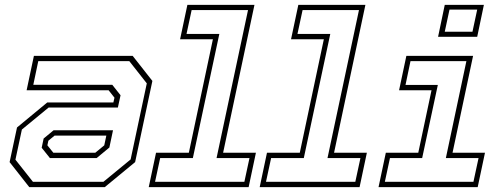

<svg xmlns="http://www.w3.org/2000/svg" viewBox="-20 -770 2066 790"><path d="M100.5 0 19.5 -103 50 -245.5 174.5 -348.5H446.5L451 -368L427 -398.5H89.5L119.5 -540H526L607 -437L536 -103L411 0ZM185.5 -119.5 151.5 -162 159.5 -200 200.5 -234H445L430 -163L377.5 -119.5ZM115.5 -22H405.5L517.5 -114L584 -427L512 -518.5H137.5L117 -421H442L476 -378L465 -327.5H180L70 -237L43.5 -113ZM199.5 -141.5H372L409 -172L417.5 -212H204.5L179 -191L175 -172Z M592 0 622 -141.5H757L856 -608.5H721L751 -750H1027L898 -141.5H1033L1003 0ZM618 -22H985.5L1006.5 -119.5H871L1000.5 -728.5H768.5L747.5 -630.5H882.5L773.5 -119.5H639Z M1048.5 0 1078.5 -141.5H1213.5L1312.5 -608.5H1177.5L1207.5 -750H1483.5L1354.5 -141.5H1489.5L1459.5 0ZM1074.5 -22H1442L1463 -119.5H1327.5L1457 -728.5H1225L1204 -630.5H1339L1230 -119.5H1095.5Z M1782.5 -618.5 1810 -750H1971L1943.5 -618.5ZM1810 -639.5H1924L1943.5 -730.5H1829.5ZM1537.5 0 1567.5 -141.5H1701L1755.5 -398.5H1622L1652 -540H1926.5L1842 -141.5H1975.5L1945.5 0ZM1563.5 -22H1928L1949 -119.5H1814.5L1899 -518.5H1669L1648.5 -420.5H1781.5L1717 -119.5H1584.5Z"/></svg>

Font: Tourney Thin ExtraLight
Style: Italic
Weight: 250
Italic angle: -12°
Version: Version 1.015